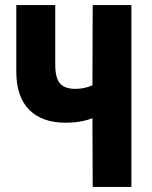

<svg xmlns="http://www.w3.org/2000/svg" viewBox="-20 -734 598 754"><path d="M344 0 343 -270Q321 -261 294 -256.5Q267 -252 238 -252Q145 -252 94.5 -303Q44 -354 44 -453V-714H197V-480Q197 -428 215.5 -406.5Q234 -385 276 -385Q311 -385 343 -399L344 -714H496V0Z"/></svg>

Font: Noto Sans ExtraCondensed ExtraBold
Style: Regular
Weight: 800
Width: 2
Designer: Monotype Design Team
Foundry: Monotype Imaging Inc.
Version: Version 2.013; ttfautohint (v1.8.4.7-5d5b)